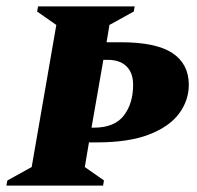

<svg xmlns="http://www.w3.org/2000/svg" viewBox="-50 -580 616 600"><path d="M-30 0 -27 -16 49 -58 126 -502 66 -544 69 -560H371L368 -544L292 -502L283 -448H327Q438 -448 489 -414Q540 -380 540 -315Q540 -266 509.5 -225Q479 -184 415.5 -159.5Q352 -135 252 -135H228L215 -58L275 -16L272 0ZM286 -393H273L236 -181H243Q308 -181 337 -219Q366 -257 366 -315Q366 -352 345.5 -372.5Q325 -393 286 -393Z"/></svg>

Font: Spectral SC ExtraBold
Style: Italic
Weight: 800
Italic angle: -10°
Designer: Jean-Baptiste Levee
Foundry: Production Type
Version: Version 2.001